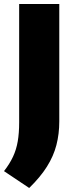

<svg xmlns="http://www.w3.org/2000/svg" viewBox="-29 -760 381 957"><path d="M116.5 177 -9 93Q19 57 35.8 21.2Q52.5 -14.5 59.5 -55.8Q66.5 -97 66.5 -150.5V-740H266.5V-155Q266.5 -92.5 252.2 -37.2Q238 18 205 70.5Q172 123 116.5 177Z"/></svg>

Font: Encode Sans SemiExpanded ExtraBold
Style: Regular
Weight: 800
Width: 6
Designer: Multiple Designers
Foundry: Impallari Type
Version: Version 3.002